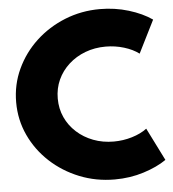

<svg xmlns="http://www.w3.org/2000/svg" viewBox="-58 -893 865 961"><g transform="rotate(-5 375.0 -412.0)"><path d="M480 16Q386.5 16 303.5 -17.2Q220.5 -50.5 157 -109.2Q93.5 -168 57.5 -245.5Q21.5 -323 21.5 -411.5Q21.5 -500.5 57.8 -578.2Q94 -656 157.2 -714.8Q220.5 -773.5 303.2 -806.8Q386 -840 479 -840Q554.5 -840 623.5 -819Q692.5 -798 740.5 -764.5L658.5 -600.5Q628 -623.5 583.5 -637Q539 -650.5 491.5 -650.5Q436.5 -650.5 389 -632.5Q341.5 -614.5 305.8 -582Q270 -549.5 250.2 -506.2Q230.5 -463 230.5 -412Q230.5 -361 250.2 -317.8Q270 -274.5 305.8 -242Q341.5 -209.5 389 -191.5Q436.5 -173.5 491.5 -173.5Q539 -173.5 583.5 -187Q628 -200.5 658.5 -223.5L740.5 -59.5Q694.5 -27.5 626 -5.8Q557.5 16 480 16Z"/></g></svg>

Font: Spartan Thin ExtraBold
Style: Regular
Weight: 800
Version: Version 1.004